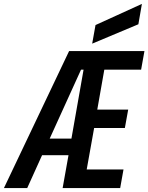

<svg xmlns="http://www.w3.org/2000/svg" viewBox="-64 -961 758 981"><path d="M-44 0 289 -700H674L657 -605H469L433 -401H591L574 -307H417L379 -95H567L550 0H256L286 -168H151L75 0ZM350 -605 190 -253H301L363 -605ZM407 -738 424 -833 661 -941 643 -837Z"/></svg>

Font: DM Mono Medium
Style: Italic
Weight: 500
Italic angle: -10°
Designer: Colophon Foundry
Foundry: Colophon Foundry
Version: Version 1.000; ttfautohint (v1.8.2.53-6de2)